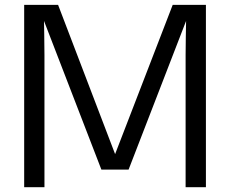

<svg xmlns="http://www.w3.org/2000/svg" viewBox="-20 -779 958 799"><path d="M80.6 0V-758.8H221.7L459 -137.7L698.7 -758.8H836.9V0H752.4V-549.8Q752.4 -588.9 753.2 -625.7Q753.9 -662.6 754.4 -691.9L515.1 -73.2H401.9L163.1 -691.9L164.1 -635.7Q165 -588.9 165 -549.8V0Z"/></svg>

Font: Duru Sans
Style: Regular
Weight: 400
Designer: Onur Yazõcõgil
Foundry: Onur Yazõcõgil
Version: Version 1.002